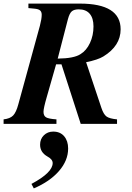

<svg xmlns="http://www.w3.org/2000/svg" viewBox="-48 -689 735 1068"><path d="M431 -343 516 -89Q528 -53 544.5 -41Q561 -29 603 -25V0H401L294 -331H264L212 -149Q194 -87 194 -67Q194 -45 208 -36.5Q222 -28 266 -25V0H-28V-25Q8 -29 25 -46.5Q42 -64 54 -109L174 -546Q184 -584 184 -607Q184 -623 175 -631Q166 -639 142 -641L110 -644V-669H396Q623 -669 623 -526Q623 -434 527 -375Q496 -356 431 -343ZM330 -583 273 -363Q364 -364 400 -388Q433 -408 452.5 -450Q472 -492 472 -542Q472 -588 451 -612.5Q430 -637 390 -637Q365 -637 352 -626.5Q339 -616 330 -583ZM140 359 127 334Q245 271 245 218Q245 197 215 181Q175 158 175 116Q175 84 196 63.5Q217 43 248 43Q287 43 309 69Q331 95 331 137Q331 204 280 262.5Q229 321 140 359Z"/></svg>

Font: STIX MathJax Latin
Style: Bold Italic
Weight: 700
Italic angle: -16.33°
Designer: MicroPress Inc., with final additions and corrections provided by Coen Hoffman, Elsevier (retired)
Version: Version 1.1.1